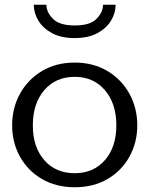

<svg xmlns="http://www.w3.org/2000/svg" viewBox="-20 -774 620 807"><path d="M294 13Q216 13 156.5 -21.5Q97 -56 64 -115.5Q31 -175 31 -247Q31 -320 64 -380Q97 -440 156.5 -475.5Q216 -511 294 -511Q372 -511 431.5 -475.5Q491 -440 524 -380Q557 -320 557 -247Q557 -175 524 -115.5Q491 -56 432 -21.5Q373 13 294 13ZM294 -46Q373 -46 421 -101Q469 -156 469 -247Q469 -339 421 -395Q373 -451 294 -451Q214 -451 166 -395Q118 -339 118 -247Q118 -156 166 -101Q214 -46 294 -46ZM466 -754Q466 -719 446.5 -687Q427 -655 389 -634.5Q351 -614 294 -614Q237 -614 199 -634.5Q161 -655 141.5 -687Q122 -719 122 -754H175Q175 -723 202.5 -695Q230 -667 294 -667Q359 -667 386 -695Q413 -723 413 -754Z"/></svg>

Font: Panamera Medium
Style: Regular
Weight: 500
Designer: Bastien Sozeau
Foundry: NBR — Bastien Sozeau
Version: Version 3.002; ttfautohint (v1.8.4.7-5d5b);gftools[0.9.33]